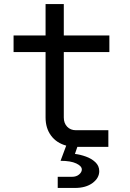

<svg xmlns="http://www.w3.org/2000/svg" viewBox="-20 -725 640 948"><path d="M265 203V148H335Q357 148 370.5 136.5Q384 125 384 112Q384 95 356.5 82Q329 69 279 69L307 -6Q259 -19 232 -55.5Q205 -92 205 -145V-468H47V-550H205V-705H295V-550H520V-468H295V-145Q295 -117 311.5 -99.5Q328 -82 355 -82H515V0H362L350 35Q376 38 404 48Q432 58 451 76Q470 94 470 120Q470 154 437 178.5Q404 203 350 203Z"/></svg>

Font: JetBrainsMonoNL NF
Style: Regular
Weight: 400
Designer: Philipp Nurullin, Konstantin Bulenkov
Foundry: JetBrains
Version: Version 2.304; ttfautohint (v1.8.4.7-5d5b);Nerd Fonts 3.2.1